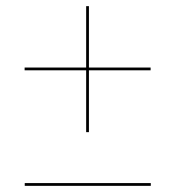

<svg xmlns="http://www.w3.org/2000/svg" viewBox="-20 -610 570 624"><path d="M60.4 -15H470.1V-6H60.4ZM260 -180.5V-381.5H60V-390.5H260V-590H269V-390.5H469.5V-381.5H269V-180.5Z"/></svg>

Font: Bodoni* 24pt
Style: Regular
Weight: 400
Version: Version 2.3